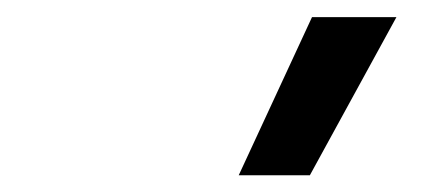

<svg xmlns="http://www.w3.org/2000/svg" viewBox="-20 -828 519 224"><path d="M258.5 -623.5 344 -808H442.5L341.5 -623.5Z"/></svg>

Font: Encode Sans Condensed Condensed Medium
Style: Regular
Weight: 500
Width: 3
Designer: Multiple Designers
Foundry: Impallari Type
Version: Version 3.000; ttfautohint (v1.8.3) -l 8 -r 50 -G 200 -x 14 